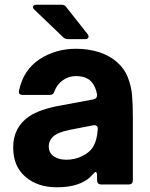

<svg xmlns="http://www.w3.org/2000/svg" viewBox="-20 -783 636 815"><path d="M36 -157Q36 -243 104 -289Q148 -319 236 -335L376 -361Q393 -364 392 -382Q386 -416 368 -436Q346 -460 302 -460Q272 -460 247 -442.5Q222 -425 211 -395Q207 -380 191 -380H77Q56 -380 61 -400Q80 -487 148 -531.5Q216 -576 303 -576Q354 -576 399 -562Q444 -548 476 -520Q508 -492 522.5 -455Q537 -418 540.5 -379.5Q544 -341 544 -280V-18Q544 0 526 0H410Q392 0 392 -18V-37Q392 -53 386 -53Q383 -53 377 -46Q360 -27 347 -19Q301 12 221 12Q140 12 88 -32.5Q36 -77 36 -157ZM328 -120Q362 -136 377 -163Q392 -190 395 -234V-236Q395 -245 389.5 -249Q384 -253 375 -251L277 -232Q248 -226 231.5 -219Q215 -212 204 -202Q187 -185 187 -162Q187 -134 208 -119.5Q229 -105 262 -105Q297 -105 328 -120ZM269 -617Q256 -617 247 -626L127 -741Q120 -747 120 -753Q120 -763 136 -763H241Q255 -763 262 -752L352 -638Q356 -633 356 -628Q356 -617 341 -617Z"/></svg>

Font: Open Sauce Two ExtraBold
Style: Regular
Weight: 800
Designer: Alfredo Marco Pradil
Foundry: Creative Sauce Fz LLC
Version: Version 1.477